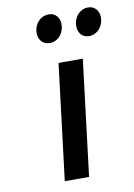

<svg xmlns="http://www.w3.org/2000/svg" viewBox="-81 -750 558 802"><g transform="rotate(-10 198.0 -349.0)"><path d="M128 0H231L291 -491H188ZM167 -579C199 -579 224 -605 228 -639C232 -672 214 -698 182 -698C150 -698 124 -672 120 -639C116 -605 135 -579 167 -579ZM334 -579C365 -579 391 -605 395 -639C399 -672 380 -698 349 -698C317 -698 292 -672 288 -639C284 -605 302 -579 334 -579Z"/></g></svg>

Font: Falling Sky
Style: CondObl
Weight: 400
Designer: Paul D. Hunt
Foundry: Adobe Systems Incorporated
Version: Version 1.02